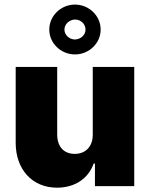

<svg xmlns="http://www.w3.org/2000/svg" viewBox="-20 -828 667 854"><path d="M392.6 -231.4C393.6 -175.8 360.4 -143.6 312.5 -143.6C262.7 -143.6 234.4 -176.8 234.4 -230.5V-530.3H49.8V-192.4C49.8 -75.2 123 6.8 233.4 6.8C312.5 6.8 373 -33.2 396.5 -100.6H402.3V0H577.1V-530.3H392.6ZM313.5 -585.9C376 -585.9 427.7 -635.7 427.7 -696.3C427.7 -757.8 376 -807.6 313.5 -807.6C251 -807.6 199.2 -757.8 199.2 -696.3C199.2 -635.7 251 -585.9 313.5 -585.9ZM313.5 -652.3C288.1 -652.3 266.6 -672.9 266.6 -696.3C266.6 -720.7 288.1 -740.2 313.5 -741.2C339.8 -741.2 360.4 -720.7 360.4 -696.3C360.4 -672.9 339.8 -653.3 313.5 -652.3Z"/></svg>

Font: Pretendard Black
Style: Regular
Weight: 900
Designer: Base glyphs from Inter by Rasmus Andersson; Hangeul glyphs from Noto Sans CJK(Source Han Sans) by Jang Soo-young and Kan
Foundry: Kil Hyung-jin
Version: Version 1.309;Glyphs 3.2 (3225)